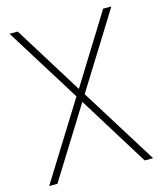

<svg xmlns="http://www.w3.org/2000/svg" viewBox="-111 -822 760 903"><g transform="rotate(-15 269.0 -370.0)"><path d="M16 0 249 -374 21 -740H61L269 -405L477 -740H517L289 -374L522 0H481L269 -342L56 0Z"/></g></svg>

Font: Encode Sans Condensed Thin
Style: Regular
Weight: 100
Width: 3
Designer: Multiple Designers
Foundry: Impallari Type
Version: Version 3.000; ttfautohint (v1.8.3) -l 8 -r 50 -G 200 -x 14 